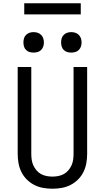

<svg xmlns="http://www.w3.org/2000/svg" viewBox="-20 -1144 640 1172"><path d="M300 8Q272 8 243.5 3Q215 -2 189.5 -15Q164 -28 143.5 -48.5Q123 -69 110.5 -94.5Q98 -120 93 -148Q88 -176 88 -205V-735H171V-205Q171 -187 173.5 -169Q176 -151 183.5 -134.5Q191 -118 203 -104Q215 -90 230.5 -81.5Q246 -73 264 -69.5Q282 -66 300 -66Q318 -66 336 -69.5Q354 -73 369.5 -81.5Q385 -90 397 -104Q409 -118 416.5 -134.5Q424 -151 426.5 -169Q429 -187 429 -205V-735H512V-205Q512 -176 507 -148Q502 -120 489.5 -94.5Q477 -69 456.5 -48.5Q436 -28 410.5 -15Q385 -2 356.5 3Q328 8 300 8ZM415 -823Q402 -823 390 -826.5Q378 -830 369 -839Q360 -848 356.5 -860Q353 -872 353 -885Q353 -898 356.5 -910Q360 -922 369 -931Q378 -940 390 -944Q402 -948 415 -948Q428 -948 440 -944Q452 -940 461 -931Q470 -922 474 -910Q478 -898 478 -885Q478 -872 474 -860Q470 -848 461 -839Q452 -830 440 -826.5Q428 -823 415 -823ZM185 -823Q172 -823 160 -826.5Q148 -830 139 -839Q130 -848 126.5 -860Q123 -872 123 -885Q123 -898 126.5 -910Q130 -922 139 -931Q148 -940 160 -944Q172 -948 185 -948Q198 -948 210 -944Q222 -940 231 -931Q240 -922 244 -910Q248 -898 248 -885Q248 -872 244 -860Q240 -848 231 -839Q222 -830 210 -826.5Q198 -823 185 -823ZM473 -1056H128V-1124H473Z"/></svg>

Font: Iosevka Extended
Style: Regular
Weight: 400
Width: 7
Monospace: yes
Designer: Belleve Invis
Foundry: Belleve Invis
Version: Version 32.5.0; ttfautohint (v1.8.4)